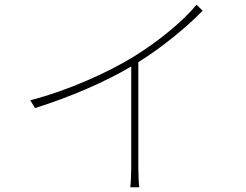

<svg xmlns="http://www.w3.org/2000/svg" viewBox="-20 -775 1040 812"><path d="M811 -755C756 -687 650 -600 548 -537C438 -469 268 -392 108 -351L128 -318C276 -364 428 -430 535 -494V-65C535 -34 533 3 531 17H569C567 3 565 -34 565 -65V-512C671 -578 777 -667 837 -730Z"/></svg>

Font: Noto Sans T Chinese Thin
Style: Regular
Weight: 100
Designer: Ryoko NISHIZUKA (kana & ideographs); Paul D. Hunt (Latin, Greek & Cyrillic); Wenlong ZHANG (bopomofo); Sandoll Communica
Foundry: Adobe Systems Incorporated
Version: Version 1.000;PS 1;hotconv 1.0.78;makeotf.lib2.5.61930